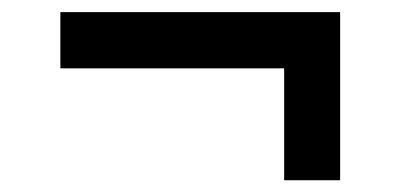

<svg xmlns="http://www.w3.org/2000/svg" viewBox="-20 -444 667 320"><path d="M80.6 -330.1V-423.8H546.9V-143.6H453.6V-330.1Z"/></svg>

Font: Spartan MB SemBd
Style: Regular
Weight: 600
Designer: Matt Bailey, Mirko Velimirovic
Foundry: Matt Bailey
Version: Version 1.005